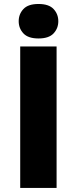

<svg xmlns="http://www.w3.org/2000/svg" viewBox="-20 -930 380 950"><path d="M80 0V-700H260V0ZM170.5 -739.7Q119.3 -739.7 95.9 -764.7Q72.5 -789.8 72.5 -825Q72.5 -860.2 95.9 -885.3Q119.3 -910.3 170.5 -910.3Q221.7 -910.3 245.1 -885.3Q268.5 -860.2 268.5 -825Q268.5 -789.8 245.1 -764.7Q221.7 -739.7 170.5 -739.7Z"/></svg>

Font: Golos Text
Style: Regular
Weight: 400
Designer: A.Korolkova, Vitaly Kuzmin
Foundry: ParaType Ltd
Version: Version 2.004